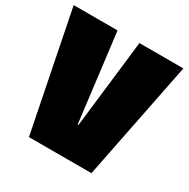

<svg xmlns="http://www.w3.org/2000/svg" viewBox="-173 -936 1075 1094"><g transform="rotate(30 364.5 -389.5)"><path d="M363.8 -201.2H369.1L436.5 -778.8H725.6L570.3 0H159.2L3.9 -778.8H292.5Z"/></g></svg>

Font: Coda ExtraBold
Style: Regular
Weight: 800
Version: Version 2.001; ttfautohint (v0.8) -r 50 -G 200 -x